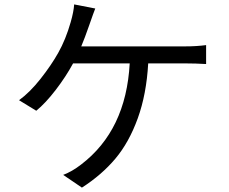

<svg xmlns="http://www.w3.org/2000/svg" viewBox="-20 -812 1040 871"><path d="M348.6 -601.6H821.3Q871.1 -601.6 915 -607.4V-521.5Q867.2 -524.4 821.3 -524.4H652.3Q644.5 -384.8 605 -275.4Q565.4 -166 503.4 -92.3Q441.4 -18.6 351.6 39.1L266.6 -18.6Q307.6 -34.2 347.7 -65.4Q551.8 -220.7 568.4 -524.4H311.5Q279.3 -464.8 232.9 -404.3Q186.5 -343.8 144.5 -309.6L66.4 -357.4Q115.2 -392.6 164.1 -454.6Q212.9 -516.6 244.1 -572.3Q278.3 -632.8 300.8 -711.9Q314.5 -759.8 316.4 -792L412.1 -773.4Q405.3 -756.8 384.8 -697.8Q364.3 -638.7 348.6 -601.6Z"/></svg>

Font: GenYoGothic TW TTF Regular
Style: Regular
Weight: 400
Version: Version 1.300